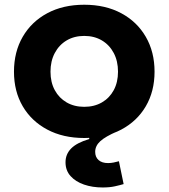

<svg xmlns="http://www.w3.org/2000/svg" viewBox="-20 -583 726 827"><path d="M343 11.4Q251.7 11.4 183.6 -24.9Q115.5 -61.1 77.8 -125.4Q40.2 -189.7 40.2 -274.2Q40.2 -359.4 77.8 -424.4Q115.5 -489.5 183.5 -526Q251.6 -562.6 342.9 -562.6Q434.2 -562.6 502.3 -526Q570.3 -489.5 608 -424.4Q645.7 -359.4 645.7 -274.2Q645.7 -189.7 608.1 -125.4Q570.5 -61.1 502.5 -24.9Q434.4 11.4 343 11.4ZM342.9 -122.9Q386.1 -122.9 418.8 -141.8Q451.5 -160.6 469.9 -194.6Q488.3 -228.6 488.3 -274.3Q488.3 -320 469.9 -354.7Q451.5 -389.5 418.8 -408.9Q386.1 -428.3 342.9 -428.3Q299.8 -428.3 267.1 -408.9Q234.4 -389.5 216 -354.7Q197.5 -320 197.5 -274.3Q197.5 -228.6 216 -194.6Q234.4 -160.6 267.1 -141.8Q299.8 -122.9 342.9 -122.9ZM492.2 111.5 512.5 209.9Q496.8 214.6 474.7 219.5Q452.7 224.5 422.2 224.5Q378.1 224.5 341.8 212Q305.6 199.5 283.9 175.4Q262.2 151.3 262.2 115.8Q262.2 81.2 286.5 56.5Q310.9 31.7 364.6 15.8L361.2 -22.2L484.2 -16.6Q434 5.1 412 25.1Q390 45.1 390 71.2Q390 93.5 404.6 106.5Q419.2 119.4 445.5 119.4Q457.9 119.4 469.8 116.9Q481.8 114.3 492.2 111.5Z"/></svg>

Font: Hepta Slab ExtraLight
Style: Regular
Weight: 200
Designer: Michael LaGattuta
Foundry: Michael LaGattuta
Version: Version 1.100